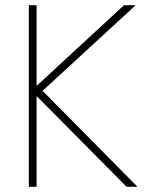

<svg xmlns="http://www.w3.org/2000/svg" viewBox="-20 -720 581 740"><path d="M91 -700H121V-389L458 -700H503L144 -370L510 0H468L121 -350V0H91Z"/></svg>

Font: Metropolitano Thin
Style: Regular
Weight: 250
Designer: Fonts by Alex Slobzheninov & Chris M. Simpson / Changes by Cristiano Sobral
Foundry: Fonts by Alex Slobzheninov & Chris M. Simpson / Changes by Cristiano Sobral
Version: Version 1.00;August 30, 2020;FontCreator 13.0.0.2681 64-bit